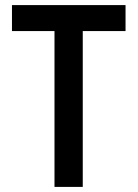

<svg xmlns="http://www.w3.org/2000/svg" viewBox="-20 -734 540 754"><path d="M194 0H305V-612H473V-714H27V-612H194Z"/></svg>

Font: Noto Sans Mono ExtraCondensed SemiBold
Style: Regular
Weight: 600
Width: 2
Designer: Monotype Design Team
Foundry: Monotype Imaging Inc.
Version: Version 2.014